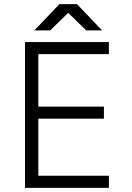

<svg xmlns="http://www.w3.org/2000/svg" viewBox="-20 -902 633 922"><path d="M100 -700H503V-642H164V-390H479V-332H164V-58H503V0H100ZM266 -881V-882H350L470 -756H394ZM265 -882H349V-881L221 -756H145Z"/></svg>

Font: Oak Sans Light
Style: Regular
Weight: 400
Designer: Erik Kennedy, Walven
Foundry: Erik Kennedy, Walven
Version: Version 1.100;Glyphs 3.1.2 (3151)